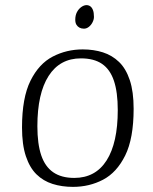

<svg xmlns="http://www.w3.org/2000/svg" viewBox="-20 -717 598 750"><path d="M265 13Q222 13 185.5 1.5Q149 -10 122.5 -36Q96 -62 81 -107Q66 -152 66 -219Q66 -335 99 -401.5Q132 -468 186 -496Q240 -524 303 -524Q346 -524 382 -512.5Q418 -501 445 -475Q472 -449 487 -404Q502 -359 502 -292Q502 -176 469 -109.5Q436 -43 382.5 -15Q329 13 265 13ZM270 -22Q353 -22 396.5 -90.5Q440 -159 440 -287Q440 -357 425 -401.5Q410 -446 378.5 -467.5Q347 -489 296 -489Q214 -489 170 -420.5Q126 -352 126 -224Q126 -155 141 -110.5Q156 -66 188 -44Q220 -22 270 -22ZM308 -605Q298 -605 290.5 -609Q283 -613 278.5 -620.5Q274 -628 274 -640Q274 -657 280.5 -669.5Q287 -682 297.5 -689.5Q308 -697 318 -697Q326 -697 332.5 -692.5Q339 -688 343 -678Q347 -668 347 -651Q347 -641 341.5 -630Q336 -619 327 -612Q318 -605 308 -605Z"/></svg>

Font: Briem Hand Thin
Style: Regular
Weight: 100
Designer: Gunnlaugur SE Briem, Eben Sorkin
Foundry: Sorkin Type Co.
Version: Version 1.003